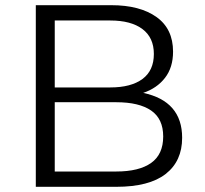

<svg xmlns="http://www.w3.org/2000/svg" viewBox="-20 -720 789 740"><path d="M118 0V-700H409Q519 -700 583 -654.5Q647 -609 647 -521Q647 -460 616 -420Q585 -380 532 -362Q682 -330 682 -189Q682 -99 618.5 -49.5Q555 0 428 0ZM191 -59H428Q516 -59 562.5 -92Q609 -125 609 -194Q609 -262 562.5 -294Q516 -326 428 -326H191ZM191 -383H405Q485 -383 529 -415.5Q573 -448 573 -512Q573 -575 529 -608Q485 -641 405 -641H191Z"/></svg>

Font: Montserrat
Style: Regular
Weight: 400
Designer: Julieta Ulanovsky
Foundry: Julieta Ulanovsky
Version: Version 9.000; ttfautohint (v1.8.4.7-5d5b)